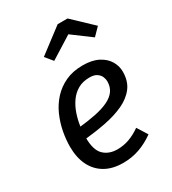

<svg xmlns="http://www.w3.org/2000/svg" viewBox="-194 -895 904 1009"><g transform="rotate(-30 258.5 -390.0)"><path d="M323 -539Q379 -539 416 -520Q453 -501 471.5 -470.5Q490 -440 490 -405Q490 -348 461.5 -310.5Q433 -273 383.5 -250Q334 -227 269.5 -214.5Q205 -202 134 -195L143 -265Q202 -271 248.5 -280.5Q295 -290 327.5 -305.5Q360 -321 377 -344.5Q394 -368 394 -402Q394 -415 388 -429.5Q382 -444 366.5 -455Q351 -466 322 -466Q281 -466 251.5 -449Q222 -432 202 -403.5Q182 -375 170 -340Q158 -305 153 -269.5Q148 -234 148 -202Q148 -126 179.5 -95.5Q211 -65 262 -65Q299 -65 333 -77Q367 -89 403 -114L442 -52Q399 -21 352.5 -4.5Q306 12 253 12Q189 12 144 -14Q99 -40 75.5 -88Q52 -136 52 -202Q52 -245 61 -292Q70 -339 89.5 -383Q109 -427 141 -462Q173 -497 218 -518Q263 -539 323 -539ZM340 -718 206 -634 169 -679 318 -792H378L497 -679L453 -634Z"/></g></svg>

Font: Fira Sans Variable
Style: Italic
Weight: 397
Italic angle: -8°
Designer: Carrois Corporate & Edenspiekermann AG
Foundry: Carrois Corporate GbR & Edenspiekermann AG
Version: Version 4.202